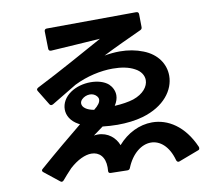

<svg xmlns="http://www.w3.org/2000/svg" viewBox="-90 -900 1180 1063"><g transform="rotate(-10 500.0 -369.0)"><path d="M676 -219C801 -255 861 -339 861 -419C861 -484 822 -545 745 -575C705 -591 661 -599 614 -599C586 -599 557 -596 528 -591C597 -626 671 -660 747 -695C754 -698 757 -703 757 -711L756 -783C756 -792 751 -797 742 -797C652 -796 347 -795 239 -794C230 -794 225 -789 225 -780L227 -683C227 -674 232 -669 241 -669C315 -673 454 -683 519 -687C417 -631 275 -551 135 -480C130 -477 127 -474 127 -469C127 -467 128 -464 130 -461L180 -379C183 -374 187 -372 191 -372C193 -372 196 -373 199 -374L342 -460C413 -495 491 -512 559 -512C607 -512 650 -504 682 -486C713 -470 729 -444 729 -418C729 -382 700 -344 642 -324C614 -315 575 -309 535 -307C548 -327 554 -346 554 -364C554 -389 542 -412 525 -428C501 -449 464 -459 425 -459C385 -459 344 -448 313 -427C277 -403 259 -369 259 -335C259 -301 278 -267 320 -244L328 -240C256 -181 177 -116 82 -33C78 -30 76 -27 76 -24C76 -20 78 -17 82 -14L165 52C168 55 171 56 174 56C178 56 182 54 185 50C200 32 218 12 238 -9C282 -49 326 -69 361 -69C406 -69 437 -37 437 21C437 28 436 34 436 43C436 50 440 55 448 55L542 57C550 57 555 54 558 46C589 -31 644 -72 696 -72C747 -72 795 -33 817 47C819 55 824 59 829 59C831 59 833 59 835 58L946 16C953 14 955 10 955 4C955 2 955 0 954 -3C900 -127 810 -181 722 -181C651 -181 581 -147 529 -87C513 -130 472 -167 414 -167C407 -167 400 -166 393 -165L449 -206C476 -203 505 -201 533 -201C584 -201 635 -207 676 -219ZM354 -352C354 -360 358 -369 365 -375C376 -386 393 -393 410 -393C425 -393 439 -387 449 -375C453 -370 456 -364 456 -357C456 -342 445 -325 419 -305C397 -309 383 -315 374 -321C360 -330 354 -341 354 -352Z"/></g></svg>

Font: LINE Seed JP App_OTF Bold
Style: Regular
Weight: 700
Designer: LINE & Fontrix & Fontworks
Version: Version 1.009